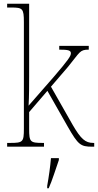

<svg xmlns="http://www.w3.org/2000/svg" viewBox="-20 -780 521 1021"><path d="M18 0H214V-20H207C140 -20 135 -25 135 -95V-184L232 -297L340 -107C396 -9 409 0 470 0H481V-20H476C434 -20 410 -41 367 -115L251 -319L342 -425C406 -503 403 -516 452 -516V-536H295V-516C340 -516 357 -513 357 -497C357 -482 344 -462 264 -369L132 -218C135 -270 135 -327 135 -374V-760H18V-740H40C100 -740 107 -735 107 -663V-95C107 -25 102 -20 34 -20H18ZM231 208V221H239C257 182 278 113 293 71V61H251C247 108 240 158 231 208Z"/></svg>

Font: Noto Serif Tamil SemiCondensed Thin
Style: Regular
Weight: 100
Width: 4
Designer: Indian Type Foundry, Tom Grace, and the Monotype Design Team
Foundry: Monotype Imaging Inc.
Version: Version 2.004